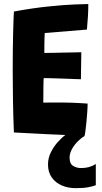

<svg xmlns="http://www.w3.org/2000/svg" viewBox="-20 -684 518 974"><path d="M466 148V255.5Q452.5 261 427.8 265.8Q403 270.5 364 270.5Q326 270.5 294 257Q262 243.5 242.8 216.5Q223.5 189.5 223.5 150.5Q223.5 119 237 90.8Q250.5 62.5 270.8 39.2Q291 16 312.2 0.2Q333.5 -15.5 349 -20.5L408.5 6.5Q393 15 375.2 32.5Q357.5 50 345.2 72Q333 94 333 116Q333 146 350.5 157.2Q368 168.5 391.5 168.5Q412.5 168.5 430.5 163.8Q448.5 159 466 148ZM408.5 6.5Q359.5 3.5 311.5 0.8Q263.5 -2 214 -3.5Q174 -5.5 132.5 -7.8Q91 -10 50.5 -12Q47 -96 45.8 -175.2Q44.5 -254.5 44.5 -324Q44.5 -435.5 46.5 -513.5Q48.5 -591.5 50.5 -625.5Q145 -643 225.5 -651.2Q306 -659.5 360.2 -661.5Q414.5 -663.5 428 -663.5Q428 -631 426 -599.8Q424 -568.5 421 -534L207 -516.5Q206.5 -510 206 -496.2Q205.5 -482.5 205.2 -466.2Q205 -450 205 -436Q205 -422 205 -415.5Q216.5 -415.5 234.8 -415.8Q253 -416 274.8 -416.5Q296.5 -417 318.5 -417.5Q340.5 -418 359.8 -418.2Q379 -418.5 392.5 -419L390.5 -282Q384 -282 365 -282.8Q346 -283.5 321.2 -284.5Q296.5 -285.5 271.5 -286.2Q246.5 -287 227.5 -287.5Q208.5 -288 201.5 -287.5Q201 -282.5 200.8 -270.8Q200.5 -259 200.2 -244.2Q200 -229.5 200 -213.8Q200 -198 199.8 -184.8Q199.5 -171.5 199.5 -163.5Q206 -163.5 234.5 -163.8Q263 -164 293 -164Q318 -164 343 -163Q368 -162 389.5 -160.8Q411 -159.5 424.5 -158.5Q424.5 -138.5 422.5 -112.8Q420.5 -87 418.2 -62Q416 -37 413.2 -18.2Q410.5 0.5 408.5 6.5Z"/></svg>

Font: Grandstander Thin
Style: Bold
Weight: 700
Version: Version 1.200